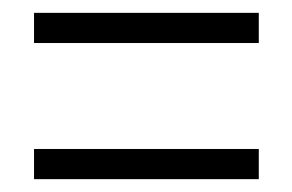

<svg xmlns="http://www.w3.org/2000/svg" viewBox="-20 -492 454 299"><path d="M33 -425H383V-472H33ZM33 -213H383V-260H33Z"/></svg>

Font: Noto Sans Kannada ExtraCondensed Light
Style: Regular
Weight: 300
Width: 2
Designer: Jelle Bosma - Monotype Design Team
Foundry: Monotype Imaging Inc.
Version: Version 2.005